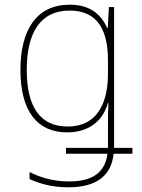

<svg xmlns="http://www.w3.org/2000/svg" viewBox="-20 -558 603 818"><path d="M271 240C398 240 455 185 464 97H544V72H466V-528H444L439 -438H437C411 -496 365 -538 277 -538C136 -538 67 -431 67 -260C67 -84 139 6 266 6C357 6 418 -41 440 -120H442C440 -81 440 -58 440 -27V72H261V97H438C428 173 379 215 274 215C207 215 151 198 106 175V205C150 225 203 240 271 240ZM268 -19C153 -19 94 -100 94 -260C94 -416 150 -513 277 -513C402 -513 440 -420 440 -301V-244C440 -139 407 -19 268 -19Z"/></svg>

Font: Noto Sans Mono SemiCondensed Thin
Style: Regular
Weight: 100
Width: 4
Designer: Monotype Design Team
Foundry: Monotype Imaging Inc.
Version: Version 2.014